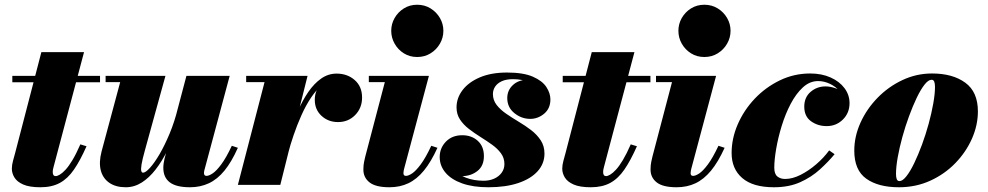

<svg xmlns="http://www.w3.org/2000/svg" viewBox="-20 -780 4168 810"><path d="M150.5 10Q104.5 10 78.2 -1.5Q52 -13 41 -31Q30 -49 30 -68.5Q30 -84 35 -102Q40 -120 44 -135L154.5 -560H334.5L207 -79.5Q205.5 -74 204 -67.5Q202.5 -61 202.5 -54Q202.5 -37 215 -37Q221.5 -37 232.2 -43.2Q243 -49.5 256.5 -64Q270 -78.5 285.8 -104.8Q301.5 -131 319 -171L345 -163Q318.5 -103 292.2 -64.8Q266 -26.5 232.2 -8.2Q198.5 10 150.5 10ZM32 -433V-460H402V-433Z M510.5 10Q468.5 10 441.2 -8.8Q414 -27.5 405.2 -61.2Q396.5 -95 408.5 -141L487 -433.5H425.5V-460H678L591.5 -146.5Q580.5 -107 577.2 -86.8Q574 -66.5 576 -59Q578 -51.5 583.5 -51.5Q594 -51.5 612.5 -71.8Q631 -92 652.8 -129Q674.5 -166 695.5 -216.2Q716.5 -266.5 731.5 -327H752Q740 -281 723.2 -233.5Q706.5 -186 684.8 -142.5Q663 -99 636.2 -64.5Q609.5 -30 578 -10Q546.5 10 510.5 10ZM781.5 10Q723.5 10 696.2 -10.8Q669 -31.5 669 -72Q669 -81.5 670.5 -91.5Q672 -101.5 674 -110L766.5 -460H949L844 -68.5Q842.5 -64 841.5 -59.2Q840.5 -54.5 840.5 -50.5Q840.5 -38 851 -38Q861.5 -38 877.2 -48.5Q893 -59 913.5 -86.5Q934 -114 958 -165L983.5 -156.5Q957 -97 927 -60.2Q897 -23.5 861 -6.8Q825 10 781.5 10Z M983.5 0 1096 -433.5H1018.5V-460H1277.5L1162.5 0ZM1180.5 -133Q1190 -175.5 1204 -222Q1218 -268.5 1237 -312.2Q1256 -356 1280.5 -391.8Q1305 -427.5 1334.8 -448.5Q1364.5 -469.5 1400 -469.5Q1445.5 -469.5 1476.5 -442.2Q1507.5 -415 1507.5 -368.5Q1507.5 -324.5 1478.5 -294.8Q1449.5 -265 1406 -265Q1365 -265 1336.5 -291.2Q1308 -317.5 1308 -358.5Q1308 -401 1336.2 -426.8Q1364.5 -452.5 1407.5 -452.5Q1450.5 -452.5 1478.5 -431.2Q1506.5 -410 1506.5 -368.5L1480 -369Q1480 -406.5 1457.8 -425.2Q1435.5 -444 1397.5 -444Q1368 -444 1341.8 -423.5Q1315.5 -403 1292.8 -369Q1270 -335 1251.5 -293.5Q1233 -252 1218.8 -210.2Q1204.5 -168.5 1195.5 -133Z M1623 10Q1565 10 1539 -10.5Q1513 -31 1513 -64.5Q1513 -83.5 1516 -97.2Q1519 -111 1521 -119.5L1603.5 -433.5H1536V-460H1789.5L1685 -68.5Q1684 -64.5 1683 -59.5Q1682 -54.5 1682 -49.5Q1682 -44 1684.5 -41Q1687 -38 1692.5 -38Q1703 -38 1718.8 -48.5Q1734.5 -59 1755 -86.5Q1775.5 -114 1799.5 -165L1825.5 -156.5Q1798.5 -97 1768.2 -60.2Q1738 -23.5 1702.5 -6.8Q1667 10 1623 10ZM1740 -539.5Q1708.5 -539.5 1683.8 -555Q1659 -570.5 1644.8 -595.8Q1630.5 -621 1630.5 -650Q1630.5 -679 1644.8 -704Q1659 -729 1683.8 -744.5Q1708.5 -760 1740 -760Q1771.5 -760 1796.5 -744.5Q1821.5 -729 1836 -704Q1850.5 -679 1850.5 -650Q1850.5 -621 1836 -595.8Q1821.5 -570.5 1796.5 -555Q1771.5 -539.5 1740 -539.5Z M2040.5 10Q1976 10 1930 -6.2Q1884 -22.5 1859.5 -51.5Q1835 -80.5 1835 -117.5Q1835 -155.5 1861.2 -182.5Q1887.5 -209.5 1930 -209.5Q1969.5 -209.5 1995.5 -186Q2021.5 -162.5 2021.5 -121.5Q2021.5 -80 1994 -58.5Q1966.5 -37 1929 -37Q1903.5 -37 1882.2 -49.8Q1861 -62.5 1848.5 -81Q1836 -99.5 1836 -117.5H1873Q1873 -88.5 1892.8 -65.8Q1912.5 -43 1946 -30.2Q1979.5 -17.5 2020 -17.5Q2045.5 -17.5 2065.2 -26.5Q2085 -35.5 2096.5 -51.5Q2108 -67.5 2108 -88Q2108 -113.5 2093.5 -133.2Q2079 -153 2056 -169.5Q2033 -186 2007 -202.2Q1981 -218.5 1958 -236.2Q1935 -254 1920.5 -276Q1906 -298 1906 -327Q1906 -366.5 1931.5 -400Q1957 -433.5 2004.8 -453.8Q2052.5 -474 2119 -474Q2188 -474 2228 -456.5Q2268 -439 2285 -412.8Q2302 -386.5 2302 -360.5Q2302 -322.5 2275.8 -300.5Q2249.5 -278.5 2217 -278.5Q2180 -278.5 2150 -302.8Q2120 -327 2120 -366.5Q2120 -399 2143.8 -421.2Q2167.5 -443.5 2207 -443.5Q2244.5 -443.5 2272.8 -420.8Q2301 -398 2301 -360.5H2269Q2269 -380 2254.2 -399.8Q2239.5 -419.5 2211.8 -432.8Q2184 -446 2144 -446Q2116 -446 2097.2 -437.5Q2078.5 -429 2069 -414.8Q2059.5 -400.5 2059.5 -383.5Q2059.5 -357.5 2075.2 -337.2Q2091 -317 2115.8 -300Q2140.5 -283 2168.2 -266.5Q2196 -250 2220.8 -231Q2245.5 -212 2261.2 -188Q2277 -164 2277 -132Q2277 -90 2248.5 -58Q2220 -26 2167 -8Q2114 10 2040.5 10Z M2472.5 10Q2426.5 10 2400.2 -1.5Q2374 -13 2363 -31Q2352 -49 2352 -68.5Q2352 -84 2357 -102Q2362 -120 2366 -135L2476.5 -560H2656.5L2529 -79.5Q2527.5 -74 2526 -67.5Q2524.5 -61 2524.5 -54Q2524.5 -37 2537 -37Q2543.5 -37 2554.2 -43.2Q2565 -49.5 2578.5 -64Q2592 -78.5 2607.8 -104.8Q2623.5 -131 2641 -171L2667 -163Q2640.5 -103 2614.2 -64.8Q2588 -26.5 2554.2 -8.2Q2520.5 10 2472.5 10ZM2354 -433V-460H2724V-433Z M2834.5 10Q2776.5 10 2750.5 -10.5Q2724.5 -31 2724.5 -64.5Q2724.5 -83.5 2727.5 -97.2Q2730.5 -111 2732.5 -119.5L2815 -433.5H2747.5V-460H3001L2896.5 -68.5Q2895.5 -64.5 2894.5 -59.5Q2893.5 -54.5 2893.5 -49.5Q2893.5 -44 2896 -41Q2898.5 -38 2904 -38Q2914.5 -38 2930.2 -48.5Q2946 -59 2966.5 -86.5Q2987 -114 3011 -165L3037 -156.5Q3010 -97 2979.8 -60.2Q2949.5 -23.5 2914 -6.8Q2878.5 10 2834.5 10ZM2951.5 -539.5Q2920 -539.5 2895.2 -555Q2870.5 -570.5 2856.2 -595.8Q2842 -621 2842 -650Q2842 -679 2856.2 -704Q2870.5 -729 2895.2 -744.5Q2920 -760 2951.5 -760Q2983 -760 3008 -744.5Q3033 -729 3047.5 -704Q3062 -679 3062 -650Q3062 -621 3047.5 -595.8Q3033 -570.5 3008 -555Q2983 -539.5 2951.5 -539.5Z M3245 10Q3156.5 10 3111.5 -28.8Q3066.5 -67.5 3066.5 -134.5Q3066.5 -196 3092.5 -255.8Q3118.5 -315.5 3164.2 -363.8Q3210 -412 3270 -441Q3330 -470 3398 -470Q3446.5 -470 3484 -453.2Q3521.5 -436.5 3542.8 -408Q3564 -379.5 3564 -345Q3564 -303.5 3536 -275.8Q3508 -248 3467.5 -248Q3430 -248 3401.5 -268.5Q3373 -289 3373 -330Q3373 -369.5 3399.8 -392.5Q3426.5 -415.5 3463 -415.5Q3483 -415.5 3506.2 -407.2Q3529.5 -399 3546.2 -383.2Q3563 -367.5 3563 -345H3540.5Q3540.5 -372 3523.8 -393Q3507 -414 3482 -426Q3457 -438 3431.5 -438Q3396 -438 3367 -411.2Q3338 -384.5 3315.5 -341.5Q3293 -298.5 3277.8 -248.8Q3262.5 -199 3254.5 -152.2Q3246.5 -105.5 3246.5 -72.5Q3246.5 -46 3259.5 -35.5Q3272.5 -25 3292 -25Q3323 -25 3357.2 -42.2Q3391.5 -59.5 3423.5 -87Q3455.5 -114.5 3478 -145.5L3501 -129.5Q3474 -97 3438.5 -64.8Q3403 -32.5 3355.5 -11.2Q3308 10 3245 10Z M3772.5 10Q3685.5 10 3634.8 -26Q3584 -62 3584 -144.5Q3584 -204.5 3610.2 -262.5Q3636.5 -320.5 3682 -367.2Q3727.5 -414 3786.8 -442Q3846 -470 3912 -470Q3999 -470 4052.2 -431.2Q4105.5 -392.5 4105.5 -310Q4105.5 -252 4080.5 -195.2Q4055.5 -138.5 4010.5 -92Q3965.5 -45.5 3904.8 -17.8Q3844 10 3772.5 10ZM3774.5 -16Q3788 -16 3804.2 -36.8Q3820.5 -57.5 3837.2 -92.5Q3854 -127.5 3869.8 -170.2Q3885.5 -213 3897.8 -257.8Q3910 -302.5 3917.2 -343.2Q3924.5 -384 3924.5 -413.5Q3924.5 -428 3921.2 -435.8Q3918 -443.5 3910 -443.5Q3896.5 -443.5 3880.2 -422.8Q3864 -402 3847.2 -367Q3830.5 -332 3814.8 -289.2Q3799 -246.5 3786.8 -201.8Q3774.5 -157 3767.2 -116.2Q3760 -75.5 3760 -46Q3760 -32 3763.2 -24Q3766.5 -16 3774.5 -16Z"/></svg>

Font: Bodoni Moda 9pt Black
Style: Italic
Weight: 900
Italic angle: -13°
Designer: Owen Earl
Foundry: indestructible type
Version: Version 2.004